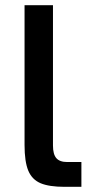

<svg xmlns="http://www.w3.org/2000/svg" viewBox="-20 -720 365 743"><path d="M75 -159V-700H185V-157Q185 -123 198 -108Q211 -93 240 -93H295V3H230Q170 3 137 -11Q104 -25 89.5 -59.5Q75 -94 75 -159Z"/></svg>

Font: .
Style: 
Weight: 500
Designer: A.Korolkova, Vitaly Kuzmin
Foundry: ParaType Ltd
Version: Version 1.000; Glyphs 3.2, build 3192.0